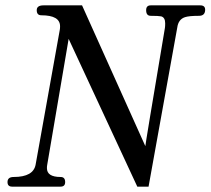

<svg xmlns="http://www.w3.org/2000/svg" viewBox="-20 -696 785 716"><path d="M745 -658Q744 -637 722 -637Q685 -637 670 -632Q645 -624 641 -593L534 0H492L236 -551Q209 -393 156 -81Q155 -76 155 -69Q155 -36 206 -36Q223 -36 223 -17Q223 0 206 0H25Q8 0 8 -17Q8 -36 31 -36Q105 -36 113 -83L203 -585Q204 -590 204 -598Q204 -639 134 -639Q117 -639 117 -658Q117 -676 142 -676H286L522 -151Q521 -152 595 -592Q596 -598 596 -609Q596 -631 581 -635Q571 -637 542 -637Q525 -637 525 -658Q525 -676 542 -676H727Q746 -676 745 -658Z"/></svg>

Font: GFS Baskerville
Style: Regular
Weight: 400
Designer: George Matthiopoulos
Foundry: George Matthiopoulos
Version: Version 1.0